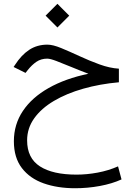

<svg xmlns="http://www.w3.org/2000/svg" viewBox="-20 -642 702 999"><path d="M278.8 -622.1 340.3 -560.5 278.8 -499 217.3 -560.5ZM598.6 -284.7V-213.9Q499.5 -205.1 412.8 -180.4Q326.2 -155.8 260.5 -116.9Q194.8 -78.1 158 -26.4Q121.1 25.4 121.1 88.4Q121.1 180.7 187.7 223.6Q254.4 266.6 377.9 266.6Q431.6 266.6 488 256.1Q544.4 245.6 594.2 223.6L612.3 291.5Q563 314 499.5 325.7Q436 337.4 370.6 337.4Q279.3 337.4 207.3 312Q135.3 286.6 93.8 232.4Q52.2 178.2 52.2 92.8Q52.2 5.4 99.1 -64.7Q146 -134.8 233.2 -184.1Q320.3 -233.4 439.9 -258.3Q394.5 -275.4 351.1 -293.5Q307.6 -311.5 274.4 -324.2Q241.2 -336.9 226.1 -336.9Q193.8 -336.9 169.7 -320.6Q145.5 -304.2 124 -276.9L112.8 -262.7L50.8 -293.5L57.6 -303.7Q90.8 -355.5 131.8 -382.6Q172.9 -409.7 226.6 -409.7Q255.4 -409.7 298.6 -391.8Q341.8 -374 393.3 -350.1Q444.8 -326.2 497.8 -306.9Q550.8 -287.6 598.6 -284.7Z"/></svg>

Font: Vazirmatn UI NL Light
Style: Regular
Weight: 300
Designer: Saber Rastikerdar
Foundry: Saber Rastikerdar
Version: Version 33.003